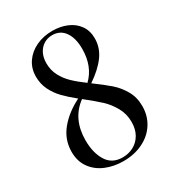

<svg xmlns="http://www.w3.org/2000/svg" viewBox="-176 -830 873 952"><g transform="rotate(-30 260.0 -354.0)"><path d="M468.8 -176.8Q468.8 -120.6 440.9 -77.1Q413.1 -33.7 363.8 -9.8Q314.5 14.2 252.4 14.2Q197.8 14.2 152.1 -4.9Q106.4 -23.9 78.9 -61.8Q51.3 -99.6 51.3 -153.8Q51.3 -223.1 95.2 -277.1Q139.2 -331.1 211.9 -367.2Q171.9 -399.4 145 -427.2Q118.2 -455.1 101.3 -489.7Q84.5 -524.4 84.5 -565.9Q84.5 -611.8 108.6 -647.2Q132.8 -682.6 174.6 -702.4Q216.3 -722.2 267.6 -722.2Q313.5 -722.2 351.1 -706.3Q388.7 -690.4 410.6 -659.4Q432.6 -628.4 432.6 -585Q432.6 -531.2 399.7 -486.3Q366.7 -441.4 305.7 -400.4Q360.8 -359.9 392.3 -332.3Q423.8 -304.7 446.3 -265.6Q468.8 -226.6 468.8 -176.8ZM162.6 -597.2Q162.6 -557.6 179.4 -525.4Q196.3 -493.2 223.1 -467.3Q250 -441.4 290.5 -411.6Q352.5 -470.7 352.5 -571.8Q352.5 -632.3 327.4 -668.2Q302.2 -704.1 256.3 -704.1Q230 -704.1 208.5 -690.9Q187 -677.7 174.8 -653.6Q162.6 -629.4 162.6 -597.2ZM383.3 -134.8Q383.3 -181.2 361.8 -219.2Q340.3 -257.3 311 -284.7Q281.7 -312 227.1 -355.5Q139.6 -291.5 139.6 -168.9Q139.6 -98.1 168.5 -51Q197.3 -3.9 258.3 -3.9Q292.5 -3.9 321 -19.3Q349.6 -34.7 366.5 -64.2Q383.3 -93.8 383.3 -134.8Z"/></g></svg>

Font: Playfair Display SC
Style: Regular
Weight: 400
Designer: Claus Eggers Sørensen
Foundry: Claus Eggers Sørensen
Version: Version 1.004;PS 001.004;hotconv 1.0.70;makeotf.lib2.5.58329